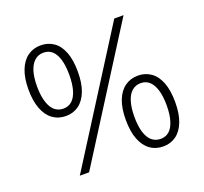

<svg xmlns="http://www.w3.org/2000/svg" viewBox="-126 -876 1094 1030"><g transform="rotate(-20 421.0 -361.5)"><path d="M163 0 625 -729H678L216 0ZM204 -326Q161 -326 129 -349Q97 -372 79.5 -417.5Q62 -463 62 -528Q62 -594 80 -639Q98 -684 130 -706.5Q162 -729 204 -729Q246 -729 278 -706.5Q310 -684 327 -639Q344 -594 344 -528Q344 -462 326.5 -417Q309 -372 277.5 -349Q246 -326 204 -326ZM204 -368Q234 -368 254 -386.5Q274 -405 284.5 -440.5Q295 -476 295 -528Q295 -580 284.5 -615.5Q274 -651 254 -669Q234 -687 204 -687Q175 -687 154 -668.5Q133 -650 122 -615Q111 -580 111 -528Q111 -489 117.5 -459Q124 -429 135.5 -409Q147 -389 164.5 -378.5Q182 -368 204 -368ZM639 6Q596 6 564 -17Q532 -40 514.5 -85Q497 -130 497 -196Q497 -263 514.5 -307.5Q532 -352 564 -375Q596 -398 639 -398Q681 -398 713 -375Q745 -352 762 -307Q779 -262 779 -196Q779 -130 761.5 -85Q744 -40 712.5 -17Q681 6 639 6ZM639 -37Q668 -37 688 -54.5Q708 -72 719 -108Q730 -144 730 -196Q730 -248 719 -283.5Q708 -319 688 -337Q668 -355 639 -355Q610 -355 589 -337Q568 -319 557 -283.5Q546 -248 546 -196Q546 -144 557 -108Q568 -72 589 -54.5Q610 -37 639 -37Z"/></g></svg>

Font: Mona Sans ExtraLight Light
Style: Regular
Weight: 300
Version: Version 2.000